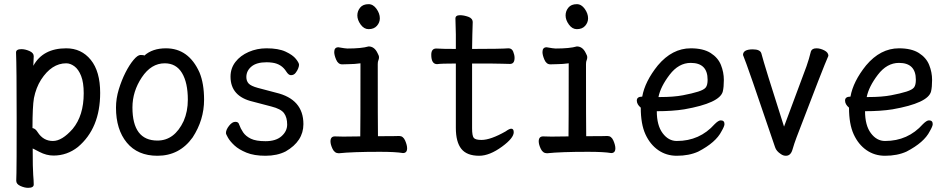

<svg xmlns="http://www.w3.org/2000/svg" viewBox="-20 -724 4540 922"><path d="M136 -109Q150 -107 161 -89Q188 -47 234 -47Q278 -47 329 -105Q382 -169 382 -276Q382 -328 369.5 -359.5Q357 -391 337.5 -405.5Q318 -420 298 -420Q228 -420 177 -341Q153 -303 143 -253Q136 -213 136 -109ZM140 -408Q186 -492 298 -492Q371 -492 416 -436.5Q461 -381 461 -278Q461 -108 354 -18Q302 23 237 23Q203 23 169.5 5.5Q136 -12 137 -11Q137 87 139.5 116Q142 145 142 162Q142 178 115 178Q98 178 78 169Q58 160 58 144Q58 132 59 106Q60 80 60 -157Q60 -403 57 -472Q57 -488 83 -488Q101 -488 121.5 -479Q142 -470 142 -454Q142 -448 141 -432Q140 -420 140 -408Z M736 -49Q818 -49 862 -143Q882 -189 882 -245Q882 -327 854 -373.5Q826 -420 771 -420Q706 -420 661 -352.5Q616 -285 616 -208Q616 -49 736 -49ZM736 24Q641 24 589 -39Q537 -102 537 -207Q537 -251 550.5 -295Q564 -339 582.5 -375.5Q601 -412 621 -436Q641 -460 655 -460Q671 -460 673 -457Q712 -492 777 -492Q886 -492 938 -376Q960 -323 960 -245Q960 -148 905 -64Q842 24 736 24Z M1255 24Q1200 24 1163.5 9Q1127 -6 1106 -25.5Q1085 -45 1075 -62.5Q1065 -80 1065 -85Q1065 -101 1080 -120Q1095 -139 1110 -139Q1125 -139 1128 -127Q1135 -107 1147.5 -88.5Q1160 -70 1184.5 -58Q1209 -46 1255 -46Q1305 -46 1332 -70Q1359 -94 1359 -126Q1359 -160 1344 -180.5Q1329 -201 1283.5 -212.5Q1238 -224 1194 -236Q1087 -261 1087 -356Q1087 -396 1110.5 -426.5Q1134 -457 1174 -474.5Q1214 -492 1260 -492Q1317 -492 1351.5 -476Q1386 -460 1401 -441Q1416 -422 1416 -413Q1416 -406 1412 -395.5Q1408 -385 1399.5 -374Q1391 -363 1377 -363Q1366 -363 1355 -380Q1332 -417 1288 -423Q1274 -425 1260 -425Q1212 -425 1187.5 -404.5Q1163 -384 1163 -354Q1163 -335 1174 -323Q1185 -311 1218 -302L1305 -279Q1437 -248 1437 -128Q1437 -46 1352 3Q1311 24 1255 24Z M1750 -584Q1728 -584 1712 -606Q1696 -628 1696 -650Q1696 -671 1709.5 -687.5Q1723 -704 1750 -704Q1772 -704 1788 -681.5Q1804 -659 1804 -636Q1804 -616 1790 -600Q1776 -584 1750 -584ZM1607 12Q1587 12 1577 -9Q1567 -30 1567 -45Q1567 -69 1588 -69L1628 -68L1710 -69Q1711 -110 1711 -420Q1681 -416 1658 -416Q1635 -416 1623 -415Q1604 -415 1594.5 -437Q1585 -459 1585 -474Q1585 -497 1605 -497Q1639 -491 1648 -491Q1716 -491 1750 -501Q1778 -501 1793 -469Q1800 -457 1800 -449Q1800 -441 1797 -434.5Q1794 -428 1794 -416Q1794 -129 1795 -70Q1884 -70 1897 -71Q1916 -71 1925.5 -49Q1935 -27 1935 -12Q1935 11 1915 11Q1880 5 1804 5Q1672 5 1607 12Z M2281 24Q2222 24 2195.5 -9Q2169 -42 2169 -110V-419Q2097 -419 2079 -416Q2051 -416 2051 -461Q2051 -491 2075 -491Q2105 -489 2169 -489V-559Q2167 -615 2167 -635Q2167 -651 2189 -651Q2207 -651 2228.5 -643.5Q2250 -636 2250 -617Q2248 -563 2247 -489Q2383 -489 2422 -492Q2438 -492 2444.5 -476Q2451 -460 2451 -446Q2451 -417 2429 -417Q2409 -417 2390 -418Q2371 -419 2247 -419V-108Q2247 -72 2255 -62Q2263 -52 2292 -52Q2336 -52 2408 -93Q2426 -106 2435 -106Q2447 -106 2447 -89Q2447 -61 2391 -20Q2331 24 2281 24Z M2750 -584Q2728 -584 2712 -606Q2696 -628 2696 -650Q2696 -671 2709.5 -687.5Q2723 -704 2750 -704Q2772 -704 2788 -681.5Q2804 -659 2804 -636Q2804 -616 2790 -600Q2776 -584 2750 -584ZM2607 12Q2587 12 2577 -9Q2567 -30 2567 -45Q2567 -69 2588 -69L2628 -68L2710 -69Q2711 -110 2711 -420Q2681 -416 2658 -416Q2635 -416 2623 -415Q2604 -415 2594.5 -437Q2585 -459 2585 -474Q2585 -497 2605 -497Q2639 -491 2648 -491Q2716 -491 2750 -501Q2778 -501 2793 -469Q2800 -457 2800 -449Q2800 -441 2797 -434.5Q2794 -428 2794 -416Q2794 -129 2795 -70Q2884 -70 2897 -71Q2916 -71 2925.5 -49Q2935 -27 2935 -12Q2935 11 2915 11Q2880 5 2804 5Q2672 5 2607 12Z M3150 -258Q3215 -258 3259.5 -266.5Q3304 -275 3332.5 -284Q3361 -293 3369.5 -304.5Q3378 -316 3378 -341Q3378 -422 3297 -422Q3239 -422 3195.5 -365Q3152 -308 3142 -258ZM3230 24Q3180 24 3141 -3Q3102 -30 3079.5 -79Q3057 -128 3057 -207Q3038 -223 3038 -241Q3038 -260 3064 -260Q3077 -333 3139 -410Q3208 -492 3297 -492Q3357 -492 3392.5 -469.5Q3428 -447 3442 -412Q3456 -377 3456 -340Q3456 -306 3451 -285Q3437 -229 3266 -199Q3209 -190 3134 -190Q3134 -122 3162 -84.5Q3190 -47 3230 -47Q3340 -47 3412 -128Q3430 -146 3441 -146Q3459 -146 3459 -128Q3459 -118 3445 -94Q3418 -40 3333 4Q3289 24 3230 24Z M3754 24Q3741 24 3730 16Q3708 2 3702 -17Q3567 -416 3548 -460Q3548 -487 3595 -487Q3630 -487 3636 -468Q3651 -410 3745 -116L3853 -406Q3865 -440 3874 -477Q3879 -492 3901 -492Q3919 -492 3938.5 -482Q3958 -472 3958 -456Q3935 -405 3805 -64Q3794 -35 3785.5 -5.5Q3777 24 3754 24Z M4150 -258Q4215 -258 4259.5 -266.5Q4304 -275 4332.5 -284Q4361 -293 4369.5 -304.5Q4378 -316 4378 -341Q4378 -422 4297 -422Q4239 -422 4195.5 -365Q4152 -308 4142 -258ZM4230 24Q4180 24 4141 -3Q4102 -30 4079.5 -79Q4057 -128 4057 -207Q4038 -223 4038 -241Q4038 -260 4064 -260Q4077 -333 4139 -410Q4208 -492 4297 -492Q4357 -492 4392.5 -469.5Q4428 -447 4442 -412Q4456 -377 4456 -340Q4456 -306 4451 -285Q4437 -229 4266 -199Q4209 -190 4134 -190Q4134 -122 4162 -84.5Q4190 -47 4230 -47Q4340 -47 4412 -128Q4430 -146 4441 -146Q4459 -146 4459 -128Q4459 -118 4445 -94Q4418 -40 4333 4Q4289 24 4230 24Z"/></svg>

Font: LXGW WenKai Mono
Style: Bold
Weight: 700
Designer: Fontworks Inc.
Version: Version 1.250;January 17, 2023